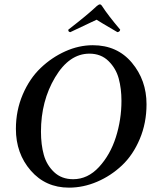

<svg xmlns="http://www.w3.org/2000/svg" viewBox="-20 -860 730 890"><path d="M442.4 -839.8Q448.2 -839.8 453.1 -832Q481.4 -788.1 537.1 -722.7Q536.1 -712.9 524.4 -710.9Q437.5 -761.7 427.7 -768.6Q422.9 -765.6 305.7 -710.9Q294.9 -712.9 296.9 -722.7Q386.7 -792 428.7 -832Q438.5 -839.8 442.4 -839.8ZM394.5 -611.3Q300.8 -611.3 235.4 -501.5Q169.9 -391.6 169.9 -250Q169.9 -189.5 183.1 -142.1Q196.3 -94.7 231 -62Q265.6 -29.3 319.3 -29.3Q386.7 -29.3 439 -85.9Q491.2 -142.6 517.1 -224.1Q543 -305.7 543 -392.6Q543 -449.2 530.3 -496.1Q517.6 -543 482.9 -577.1Q448.2 -611.3 394.5 -611.3ZM410.2 -650.4Q523.4 -650.4 591.3 -569.3Q659.2 -488.3 659.2 -377Q659.2 -290 627.9 -215.8Q596.7 -141.6 545.4 -93.3Q494.1 -44.9 430.2 -17.6Q366.2 9.8 299.8 9.8Q191.4 9.8 122.6 -69.3Q53.7 -148.4 53.7 -262.7Q53.7 -347.7 85.4 -421.9Q117.2 -496.1 168.5 -544.9Q219.7 -593.8 282.7 -622.1Q345.7 -650.4 410.2 -650.4Z"/></svg>

Font: Crimson
Style: SemiboldItalic
Weight: 600
Italic angle: -11°
Version: Version 0.8 ; ttfautohint (v1.00) -l 8 -r 50 -G 200 -x 14 -D